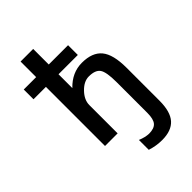

<svg xmlns="http://www.w3.org/2000/svg" viewBox="-280 -866 1209 1209"><g transform="rotate(-45 325.0 -261.0)"><path d="M32.2 -525.4V-612.3H142.6V-751H254.9V-612.3H426.8V-525.4H254.9V-402.3Q322.3 -472.7 410.2 -472.7Q502 -472.7 544.4 -421.4Q586.9 -370.1 586.9 -251V42Q586.9 139.6 546.9 184.6Q506.8 229.5 423.8 229.5Q371.1 229.5 320.3 212.9V125Q360.4 141.6 393.6 142.6Q439.5 142.6 459 120.1Q478.5 97.7 478.5 42V-231.4Q478.5 -322.3 458 -351.6Q437.5 -380.9 379.9 -380.9Q335.9 -380.9 295.4 -338.9Q254.9 -296.9 254.9 -251V1H142.6V-525.4Z"/></g></svg>

Font: Gen Shin Gothic Medium
Style: Regular
Weight: 500
Designer: [Source Han Sans]
Ryoko NISHIZUKA  (kana & ideographs); Paul D. Hunt (Latin, Greek & Cyrillic); Wenlong ZHANG  (bopomofo
Version: Version 1.002.20150607